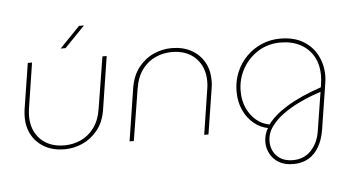

<svg xmlns="http://www.w3.org/2000/svg" viewBox="-58 -804 2055 1125"><g transform="rotate(-5 969.5 -242.0)"><path d="M589 -510 541 -202Q530 -128 492 -80.5Q454 -33 402.5 -10Q351 13 297 13Q230 13 181 -14Q132 -41 105.5 -88Q79 -135 79 -195Q79 -205 80 -216Q81 -227 82 -237L125 -510H150L108 -239Q107 -229 106 -218.5Q105 -208 105 -198Q105 -115 156.5 -62.5Q208 -10 298 -10Q347 -10 392.5 -30Q438 -50 471 -93.5Q504 -137 515 -206L564 -510ZM324 -577 443 -700H472L353 -577Z M679 0 727 -308Q739 -382 776.5 -429.5Q814 -477 865.5 -500Q917 -523 971 -523Q1038 -523 1087 -496Q1136 -469 1162.5 -422Q1189 -375 1189 -315Q1189 -305 1188.5 -294.5Q1188 -284 1186 -273L1143 0H1118L1160 -271Q1162 -282 1162.5 -292Q1163 -302 1163 -312Q1163 -395 1111.5 -447.5Q1060 -500 970 -500Q922 -500 876 -480Q830 -460 797 -416.5Q764 -373 753 -304L704 0Z M1624 216Q1573 216 1539 195.5Q1505 175 1488 142Q1471 109 1471 74Q1471 53 1477 31Q1483 9 1494 -7Q1449 -16 1411.5 -46.5Q1374 -77 1351.5 -126Q1329 -175 1329 -236Q1329 -297 1351 -349.5Q1373 -402 1412 -441Q1451 -480 1502 -501.5Q1553 -523 1610 -523Q1691 -523 1745.5 -490Q1800 -457 1827.5 -402.5Q1855 -348 1855 -285Q1855 -274 1854 -262.5Q1853 -251 1851 -239L1809 28Q1800 86 1776 128.5Q1752 171 1714 193.5Q1676 216 1624 216ZM1624 193Q1688 193 1730 149.5Q1772 106 1783 35L1819 -192Q1804 -187 1767 -173.5Q1730 -160 1684 -137.5Q1638 -115 1595 -84Q1552 -53 1524 -14Q1496 25 1496 72Q1496 124 1530 158.5Q1564 193 1624 193ZM1505 -27Q1542 -79 1620.5 -127.5Q1699 -176 1823 -218L1826 -238Q1828 -251 1829 -263Q1830 -275 1830 -287Q1830 -353 1802.5 -400.5Q1775 -448 1725.5 -474Q1676 -500 1610 -500Q1536 -500 1478 -463.5Q1420 -427 1386.5 -367Q1353 -307 1353 -236Q1353 -180 1373.5 -135.5Q1394 -91 1428.5 -62.5Q1463 -34 1505 -27Z"/></g></svg>

Font: MuseoModerno Thin Thin
Style: Italic
Weight: 250
Italic angle: -9°
Version: Version 1.003